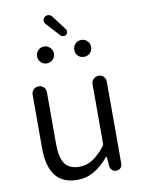

<svg xmlns="http://www.w3.org/2000/svg" viewBox="-100 -991 802 1073"><g transform="rotate(-10 301.0 -455.0)"><path d="M251 12.7Q86.9 12.7 86.9 -197.3V-499Q86.9 -516.6 98.6 -528.3Q110.4 -540 127.4 -540Q144.5 -540 156.2 -528.3Q168 -516.6 168 -499V-207Q168 -128.9 192.9 -93.3Q217.8 -57.6 275.4 -57.6Q315.4 -57.6 349.1 -78.6Q382.8 -99.6 421.9 -147.5Q426.8 -153.3 426.8 -160.2V-499Q426.8 -516.6 439 -528.3Q451.2 -540 467.8 -540Q484.4 -540 496.1 -528.3Q507.8 -516.6 507.8 -499V-33.2Q507.8 -19.5 498 -9.8Q488.3 0 474.6 0Q460 0 449.7 -9.8Q439.5 -19.5 438.5 -33.2L434.6 -85Q433.6 -85.9 432.1 -85.9Q430.7 -85.9 429.7 -85Q388.7 -37.1 346.2 -12.2Q303.7 12.7 251 12.7ZM329.1 -796.9Q322.3 -791 313 -792Q303.7 -793 296.9 -799.8L225.6 -877.9Q217.8 -886.7 219.2 -898.4Q220.7 -910.2 230.5 -917Q238.3 -922.9 247.1 -922.9Q250 -922.9 252 -921.9Q264.6 -919.9 271.5 -910.2L334 -827.1Q338.9 -820.3 337.9 -811.5Q336.9 -802.7 329.1 -796.9ZM148.4 -706.1Q148.4 -725.6 162.1 -739.7Q175.8 -753.9 195.8 -753.9Q215.8 -753.9 230 -739.7Q244.1 -725.6 244.1 -706.1Q244.1 -685.5 230 -671.9Q215.8 -658.2 195.8 -658.2Q175.8 -658.2 162.1 -671.9Q148.4 -685.5 148.4 -706.1ZM359.4 -706.1Q359.4 -725.6 373 -739.7Q386.7 -753.9 407.2 -753.9Q427.7 -753.9 441.4 -739.7Q455.1 -725.6 455.1 -706.1Q455.1 -685.5 441.4 -671.9Q427.7 -658.2 406.7 -658.2Q385.7 -658.2 372.6 -671.9Q359.4 -685.5 359.4 -706.1Z"/></g></svg>

Font: Gen Jyuu Gothic Normal
Style: Regular
Weight: 300
Designer: [Source Han Sans]
Ryoko NISHIZUKA  (kana & ideographs); Paul D. Hunt (Latin, Greek & Cyrillic); Wenlong ZHANG  (bopomofo
Version: Version 1.002.20150607